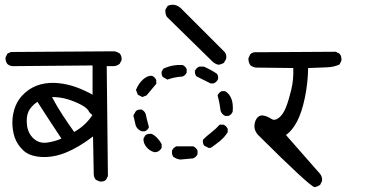

<svg xmlns="http://www.w3.org/2000/svg" viewBox="-20 -770 1540 795"><path d="M392.6 -18.6 377 -25.4Q369.1 -34.2 368.2 -46.9L365.2 -205.1Q306.6 -160.2 253.9 -138.7Q201.2 -117.2 151.4 -120.1Q101.6 -123 76.2 -147.5Q50.8 -171.9 41 -200.7Q31.2 -229.5 31.2 -263.2Q31.2 -296.9 43.5 -329.1Q55.7 -361.3 84 -386.2Q112.3 -411.1 147.5 -420.4Q182.6 -429.7 221.2 -425.8Q259.8 -421.9 294.9 -409.2Q330.1 -396.5 363.3 -377.9V-499L31.2 -496.1Q19.5 -497.1 10.7 -504.9Q2 -515.6 2.9 -532.2L10.7 -547.9L25.4 -554.7L453.1 -557.6Q464.8 -555.7 475.6 -548.8Q485.4 -537.1 483.4 -520.5L475.6 -505.9Q463.9 -496.1 449.2 -496.1H421.9L426.8 -41L418.9 -25.4Q409.2 -16.6 392.6 -18.6ZM234.4 -196.3Q209 -234.4 184.1 -272.5Q159.2 -310.5 134.8 -348.6Q107.4 -329.1 97.7 -307.6Q87.9 -286.1 91.8 -252Q95.7 -217.8 119.1 -196.3Q142.6 -174.8 175.8 -179.7Q209 -184.6 234.4 -196.3ZM362.3 -293 349.6 -305.7Q343.8 -321.3 317.4 -335.4Q291 -349.6 260.3 -358.9Q229.5 -368.2 195.3 -368.2Q215.8 -329.1 239.3 -293.5Q262.7 -257.8 287.1 -223.6Q334 -250 362.3 -293Z M726.6 -109.4Q710 -111.3 697.3 -121.1Q690.4 -131.8 692.4 -146.5Q697.3 -158.2 710 -164.1H780.3Q793 -158.2 797.9 -146.5V-131.8Q793 -120.1 780.3 -114.3ZM621.1 -139.6Q605.5 -142.6 591.8 -155.3Q573.2 -172.9 574.2 -196.3L581.1 -209Q591.8 -217.8 607.4 -215.8Q619.1 -210.9 630.9 -198.7Q642.6 -186.5 649.4 -172.9V-158.2Q643.6 -146.5 631.8 -141.6ZM844.7 -157.2 825.2 -167Q818.4 -177.7 820.3 -191.4Q835.9 -207 855 -221.7Q874 -236.3 889.6 -253.9H905.3Q917 -249 922.9 -236.3V-222.7Q910.2 -202.1 891.1 -186.5Q872.1 -170.9 853.5 -158.2ZM566.4 -226.6Q548.8 -233.4 542 -250L532.2 -292L543 -310.5Q551.8 -317.4 566.4 -316.4Q578.1 -310.5 583 -298.8Q588.9 -271.5 596.7 -243.2Q591.8 -231.4 580.1 -226.6ZM912.1 -290Q898.4 -296.9 893.6 -310.5Q889.6 -343.8 880.9 -375Q885.7 -386.7 898.4 -392.6H912.1Q949.2 -370.1 943.4 -307.6Q938.5 -294.9 925.8 -290ZM569.3 -368.2 550.8 -377.9 543 -397.5Q553.7 -424.8 572.8 -441.4Q591.8 -458 609.4 -456.1Q621.1 -451.2 627 -438.5V-422.9L586.9 -375ZM851.6 -424.8 793 -454.1Q786.1 -462.9 787.1 -476.6Q793 -489.3 804.7 -494.1H824.2Q851.6 -482.4 877.9 -464.8Q884.8 -456.1 882.8 -442.4Q877.9 -430.7 865.2 -424.8ZM672.9 -440.4 654.3 -451.2Q647.5 -460 649.4 -473.6L656.2 -485.4Q692.4 -502.9 735.4 -501Q748 -496.1 752.9 -483.4V-469.7Q748 -458 735.4 -453.1Q703.1 -451.2 672.9 -440.4ZM883.8 -502Q871.1 -504.9 860.4 -514.6L670.9 -700.2Q663.1 -713.9 665 -730.5L674.8 -746.1Q703.1 -757.8 727.5 -737.3L911.1 -553.7Q919.9 -542 916 -525.4L907.2 -509.8Q895.5 -502.9 883.8 -502Z M1282.2 4.9Q1259.8 -1 1046.9 -212.9Q1031.2 -232.4 1033.7 -252.9Q1036.1 -273.4 1046.9 -284.2Q1057.6 -294.9 1073.7 -291Q1089.8 -287.1 1103.5 -277.8Q1117.2 -268.6 1134.8 -282.2Q1152.3 -295.9 1164.1 -325.7Q1175.8 -355.5 1186 -398.4Q1196.3 -441.4 1194.3 -488.3L1039.1 -490.2Q1026.4 -492.2 1016.6 -500Q1007.8 -512.7 1008.8 -529.3L1016.6 -545.9Q1027.3 -555.7 1044.9 -553.7L1370.1 -555.7L1385.7 -547.9Q1395.5 -537.1 1393.6 -518.6L1385.7 -502.9Q1362.3 -492.2 1333.5 -491.2Q1304.7 -490.2 1255.9 -488.3Q1254.9 -425.8 1242.2 -364.7Q1229.5 -303.7 1209.5 -266.1Q1189.5 -228.5 1164.1 -210.9L1304.7 -50.8Q1315.4 -38.1 1313.5 -20.5L1305.7 -4.9Q1294.9 2.9 1282.2 4.9Z"/></svg>

Font: NaikaiFont
Style: Regular
Weight: 400
Version: Version 1.67